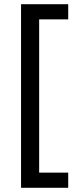

<svg xmlns="http://www.w3.org/2000/svg" viewBox="-20 -734 369 912"><path d="M304 158H80V-714H304V-642H166V86H304Z"/></svg>

Font: Noto Sans Kharoshthi
Style: Regular
Weight: 400
Designer: Monotype Design Team
Foundry: Monotype Imaging Inc.
Version: Version 2.004; ttfautohint (v1.8.4.7-5d5b)